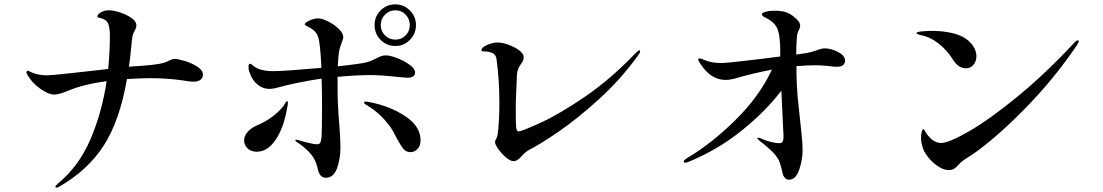

<svg xmlns="http://www.w3.org/2000/svg" viewBox="-20 -816 5040 877"><path d="M907 -475Q907 -460 895.5 -451.5Q884 -443 865 -443Q852 -443 835.5 -445.5Q819 -448 813 -449Q740 -459 666 -459Q636 -459 560 -455Q527 -265 454 -151.5Q381 -38 250 37Q242 41 238 41Q233 41 233 37Q233 33 244 23Q340 -56 393 -179.5Q446 -303 467 -445Q363 -432 287 -400Q249 -384 229 -384Q201 -384 163.5 -411Q126 -438 106 -473Q101 -480 101 -486Q101 -488 102.5 -490.5Q104 -493 106 -493Q109 -493 115.5 -489.5Q122 -486 130 -483Q159 -472 196 -472Q212 -472 287 -480Q362 -488 387 -491Q402 -493 474 -501Q482 -581 482 -650Q482 -689 474 -708Q466 -727 438 -734Q434 -735 429.5 -736Q425 -737 425 -741Q425 -750 440.5 -759.5Q456 -769 478 -769Q499 -769 529 -759Q559 -749 581 -733.5Q603 -718 603 -700Q603 -690 597 -679Q595 -675 589.5 -664Q584 -653 582 -627Q575 -552 569 -511L590 -513Q695 -519 728 -529Q741 -533 754 -540Q768 -547 777 -547Q792 -547 824 -537.5Q856 -528 881.5 -511.5Q907 -495 907 -475Z M1691 -701Q1691 -741 1718.5 -768.5Q1746 -796 1786 -796Q1825 -796 1852.5 -768Q1880 -740 1880 -701Q1880 -662 1852.5 -634Q1825 -606 1786 -606Q1746 -606 1718.5 -634Q1691 -662 1691 -701ZM1719 -701Q1719 -674 1738.5 -654.5Q1758 -635 1786 -635Q1814 -635 1833 -654.5Q1852 -674 1852 -701Q1852 -729 1833 -749Q1814 -769 1786 -769Q1758 -769 1738.5 -749Q1719 -729 1719 -701ZM1522 -405Q1522 -335 1530 -245Q1531 -230 1533 -198.5Q1535 -167 1535 -142Q1535 -91 1519.5 -47.5Q1504 -4 1468 -4Q1439 -4 1431 -47Q1421 -91 1392.5 -120.5Q1364 -150 1336 -167Q1329 -172 1329 -175Q1329 -178 1333 -178L1339 -177Q1358 -171 1386.5 -164Q1415 -157 1426 -157Q1440 -157 1443.5 -165Q1447 -173 1449 -192Q1449 -214 1450 -229L1451 -316Q1451 -409 1449 -457Q1336 -440 1252 -417Q1228 -410 1210 -410Q1180 -410 1156 -430Q1132 -450 1121 -483Q1118 -488 1116.5 -495.5Q1115 -503 1115 -508Q1115 -525 1121 -525Q1125 -525 1131.5 -520Q1138 -515 1140 -513Q1169 -491 1228 -491Q1276 -491 1448 -506Q1443 -620 1433 -648Q1424 -675 1393 -691Q1391 -692 1381.5 -696.5Q1372 -701 1372 -705Q1372 -712 1393.5 -722Q1415 -732 1432 -732Q1451 -732 1479 -718Q1507 -704 1527.5 -684Q1548 -664 1548 -647Q1548 -639 1540 -619L1533 -599Q1526 -579 1523 -513Q1633 -525 1656 -532Q1671 -536 1683 -542Q1695 -548 1698 -549Q1713 -557 1722.5 -560Q1732 -563 1743 -563Q1762 -563 1794.5 -550.5Q1827 -538 1851.5 -520Q1876 -502 1876 -485Q1876 -461 1840 -461L1802 -464Q1721 -473 1674 -473Q1605 -473 1522 -465ZM1295 -346Q1295 -340 1293.5 -333Q1292 -326 1291 -320Q1276 -232 1239 -177.5Q1202 -123 1153 -123Q1127 -123 1111 -138Q1095 -153 1095 -175Q1095 -196 1112 -214.5Q1129 -233 1155 -244Q1188 -257 1220.5 -280.5Q1253 -304 1276 -333Q1279 -338 1283.5 -346Q1288 -354 1291 -354Q1295 -354 1295 -346ZM1901 -175Q1901 -150 1887 -135.5Q1873 -121 1856 -121Q1835 -121 1823 -135.5Q1811 -150 1793 -183Q1775 -220 1759 -242Q1714 -300 1664 -330Q1654 -336 1648.5 -340Q1643 -344 1643 -348Q1643 -352 1650 -352Q1657 -352 1671 -349Q1765 -330 1833 -284Q1901 -238 1901 -175Z M2241 -167Q2241 -173 2246.5 -182.5Q2252 -192 2253 -201Q2261 -260 2261 -350Q2261 -450 2248 -546Q2245 -567 2228.5 -574Q2212 -581 2194 -581Q2179 -581 2179 -585Q2179 -600 2206 -611Q2233 -622 2253 -622Q2273 -622 2301.5 -612Q2330 -602 2351 -586.5Q2372 -571 2372 -555Q2372 -546 2369 -539Q2366 -532 2359 -523Q2351 -511 2346.5 -500Q2342 -489 2341 -473L2339 -423L2336 -346V-292Q2336 -260 2337 -247Q2337 -216 2349 -216Q2363 -216 2449.5 -255.5Q2536 -295 2653 -375Q2770 -455 2884 -574Q2896 -586 2901 -586Q2904 -586 2904 -581Q2904 -578 2900.5 -572Q2897 -566 2893 -561Q2816 -454 2717 -364Q2618 -274 2532 -215Q2446 -156 2396 -131Q2380 -122 2365 -105Q2354 -93 2345 -86.5Q2336 -80 2325 -80Q2311 -80 2291 -97Q2271 -114 2256 -135.5Q2241 -157 2241 -167Z M3840 -539Q3840 -526 3830.5 -518.5Q3821 -511 3803 -511Q3788 -511 3768 -514Q3732 -518 3704 -518Q3676 -518 3618 -514V-481Q3619 -420 3623.5 -372Q3628 -324 3636 -254Q3637 -242 3641.5 -201.5Q3646 -161 3646 -131Q3646 -86 3630.5 -40.5Q3615 5 3584 5Q3572 5 3566 -3Q3559 -10 3556.5 -17.5Q3554 -25 3551 -40Q3547 -60 3540.5 -76.5Q3534 -93 3519 -111Q3503 -130 3465 -161Q3451 -171 3447 -175Q3439 -183 3439 -185Q3439 -187 3443 -187Q3448 -187 3457 -183Q3479 -173 3502 -167.5Q3525 -162 3538 -162Q3551 -162 3555 -169.5Q3559 -177 3559 -194L3557 -232L3549 -402Q3477 -307 3366.5 -218.5Q3256 -130 3123 -76Q3116 -73 3112 -73Q3103 -73 3103 -79Q3103 -84 3115 -92Q3227 -157 3338.5 -267Q3450 -377 3506 -498Q3409 -479 3336 -457Q3314 -451 3294 -451Q3226 -451 3179 -525Q3178 -526 3173.5 -533.5Q3169 -541 3169 -545Q3169 -549 3175 -549Q3184 -549 3200 -541Q3230 -528 3278 -528Q3293 -528 3376.5 -537.5Q3460 -547 3544 -558V-565Q3544 -601 3543 -615Q3540 -680 3520 -703Q3507 -720 3477 -735Q3460 -743 3460 -751Q3460 -757 3476.5 -762Q3493 -767 3519 -767Q3549 -767 3569.5 -760.5Q3590 -754 3609 -737Q3635 -717 3635 -698Q3635 -689 3630 -681Q3624 -670 3622 -661Q3620 -652 3619 -632Q3617 -607 3617 -567Q3661 -573 3666 -574Q3688 -578 3712 -587Q3733 -595 3747 -595Q3776 -595 3808 -578.5Q3840 -562 3840 -539Z M4332 -545Q4306 -587 4266 -618Q4226 -649 4183 -656Q4166 -661 4166 -664Q4166 -670 4189 -672.5Q4212 -675 4237 -675Q4282 -675 4325 -666Q4368 -657 4396 -636Q4417 -620 4428.5 -600Q4440 -580 4440 -559Q4440 -537 4427 -520.5Q4414 -504 4392 -504Q4357 -504 4332 -545ZM4187 -184Q4187 -201 4190 -213Q4193 -225 4197 -226Q4201 -226 4207.5 -213.5Q4214 -201 4226 -189Q4250 -163 4279 -163Q4314 -163 4407.5 -217Q4501 -271 4628.5 -375.5Q4756 -480 4888 -622Q4898 -632 4903 -632Q4907 -632 4907 -628Q4907 -621 4898 -608Q4790 -449 4654 -312Q4518 -175 4415 -106Q4409 -102 4396 -94Q4383 -86 4374 -78.5Q4365 -71 4355 -60Q4338 -39 4314 -39Q4291 -39 4265 -56Q4239 -73 4219 -98.5Q4199 -124 4193 -147Q4187 -167 4187 -184Z"/></svg>

Font: Shippori Mincho SemiBold
Style: Regular
Weight: 600
Designer: FONTDASU
Foundry: FONTDASU / Google Inc. / but / Adobe
Version: Version 3.110; ttfautohint (v1.8.3)